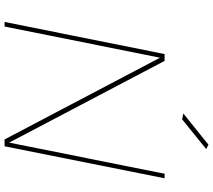

<svg xmlns="http://www.w3.org/2000/svg" viewBox="-66 -866 932 840"><g transform="rotate(90 400.0 -446.0)"><path d="M502.5 -777 476.5 -782 613 -892 632 -882ZM620 0H590L232.5 -680L96 0H76L216.5 -700H246.5L604 -20L740 -700H760Z"/></g></svg>

Font: Argentum Sans Thin
Style: Italic
Weight: 100
Italic angle: -11°
Designer: Julieta Ulanovsky (font), Cristiano Sobral (main changes and remaster)
Foundry: Julieta Ulanovsky (font), Cristiano Sobral (main changes and remaster)
Version: Version 2.007;June 15, 2022;FontCreator 14.0.0.2814 64-bit; 